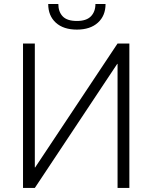

<svg xmlns="http://www.w3.org/2000/svg" viewBox="-20 -925 750 945"><path d="M558.6 -710.9H616.7V0H558.6V-610.4L557.1 -610.8L151.4 0H93.3V-710.9H151.4V-101.1L152.8 -100.6ZM499.5 -905.3Q499.5 -847.7 461.9 -813.5Q424.3 -779.3 358.4 -779.3Q292 -779.3 254.6 -813.5Q217.3 -847.7 217.3 -905.3H267.1Q267.1 -867.2 288.6 -844.5Q310.1 -821.8 358.4 -821.8Q405.3 -821.8 427.5 -844.7Q449.7 -867.7 449.7 -905.3Z"/></svg>

Font: Franko
Style: Light
Weight: 300
Designer: Google
Version: Version 1.200310; 2013